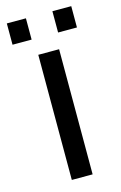

<svg xmlns="http://www.w3.org/2000/svg" viewBox="-108 -734 495 783"><g transform="rotate(-15 139.0 -342.5)"><path d="M94.7 0V-528.3H182.6V0ZM196.3 -595.2V-685.1H275.9V-595.2ZM3.9 -595.2V-685.1H84.5V-595.2Z"/></g></svg>

Font: Liberation Sans
Style: Regular
Weight: 400
Designer: Steve Matteson
Foundry: Ascender Corporation
Version: Version 2.00.1